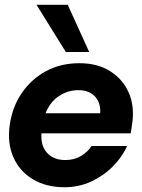

<svg xmlns="http://www.w3.org/2000/svg" viewBox="-20 -773 597 805"><path d="M251 12Q173 12 117.5 -21.5Q62 -55 36 -114Q10 -173 21 -250Q32 -326 72 -384Q112 -442 173.5 -475Q235 -508 313 -508Q389 -508 442 -474.5Q495 -441 520 -384Q545 -327 534 -254Q533 -247 531.5 -236Q530 -225 528 -214H154Q150 -162 177.5 -132Q205 -102 254 -102Q291 -102 319.5 -119Q348 -136 364 -161H513Q492 -114 452.5 -74.5Q413 -35 361.5 -11.5Q310 12 251 12ZM309 -395Q265 -395 227.5 -370.5Q190 -346 171 -298H400Q403 -342 378 -368.5Q353 -395 309 -395ZM256 -555 133 -753H264L354 -555Z"/></svg>

Font: Host Grotesk ExtraBold
Style: Italic
Weight: 800
Italic angle: -8°
Designer: Doğukan Karapınar
Foundry: Element Type
Version: Version 1.003; ttfautohint (v1.8.4.7-5d5b)